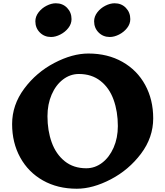

<svg xmlns="http://www.w3.org/2000/svg" viewBox="-20 -1133 1010 1173"><path d="M417 -1016Q417 -987 397.5 -962Q378 -937 348.5 -922Q319 -907 292 -907Q251 -907 223.5 -934.5Q196 -962 196 -1003Q196 -1032 215.5 -1057.5Q235 -1083 264.5 -1098Q294 -1113 321 -1113Q363 -1113 390 -1085Q417 -1057 417 -1016ZM776 -1016Q776 -987 756.5 -962Q737 -937 707.5 -922Q678 -907 651 -907Q610 -907 582.5 -934.5Q555 -962 555 -1003Q555 -1032 574.5 -1057.5Q594 -1083 623.5 -1098Q653 -1113 680 -1113Q722 -1113 749 -1085Q776 -1057 776 -1016ZM916 -410Q916 -293 841.5 -194Q767 -95 657 -37.5Q547 20 449 20Q332 20 242.5 -30.5Q153 -81 103.5 -171Q54 -261 54 -375Q54 -492 128 -591.5Q202 -691 312 -748.5Q422 -806 520 -806Q638 -806 728 -755Q818 -704 867 -614Q916 -524 916 -410ZM270 -423Q270 -335 296 -263Q322 -191 375.5 -148Q429 -105 507 -105Q560 -105 604 -138.5Q648 -172 674 -231Q700 -290 700 -363Q700 -451 674 -523.5Q648 -596 594 -638.5Q540 -681 462 -681Q409 -681 365 -647.5Q321 -614 295.5 -555Q270 -496 270 -423Z"/></svg>

Font: Inknut Antiqua ExtraBold
Style: Regular
Weight: 800
Designer: Claus Eggers Sørensen
Foundry: Claus Eggers Sørensen
Version: Version 1.003; ttfautohint (v1.8.2) -l 8 -r 50 -G 200 -x 14 